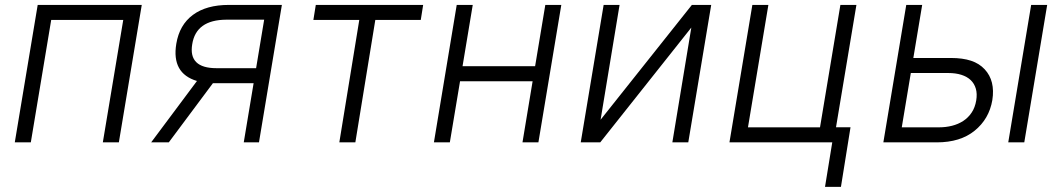

<svg xmlns="http://www.w3.org/2000/svg" viewBox="-20 -565 4215 762"><path d="M38.7 0 129.6 -545.5H542.6L451.7 0H388.1L469.1 -485.8H183.2L102.3 0Z M579.9 0 761.7 -243.6Q660.2 -273.8 679.7 -391.3Q692.1 -466.3 745.6 -505.9Q799 -545.5 888.1 -545.5H1098.7L1007.8 0H947.4L986.5 -234.7H824.9L649.9 0ZM839.5 -294.4H996.4L1028.4 -486.9H878.2Q758.2 -486.2 742.9 -389.6Q726.9 -294.4 839.5 -294.4Z M1223.7 -485.8 1233.3 -545.5H1659.4L1649.9 -485.8H1469.5L1390.3 0H1326.7L1405.9 -485.8Z M1792.6 -545.5H1856.2L1815.7 -302.2H2103.7L2144.2 -545.5H2207.7L2116.8 0H2053.6L2093.8 -242.5H1805.8L1765.3 0H1702.1Z M2375.7 -545.5H2438.9L2363.6 -89.8L2725.9 -545.5H2802.6L2711.6 0H2648.4L2723.7 -455.6L2362.2 0H2284.8Z M2875 0 2965.9 -545.5H3029.5L2948.5 -59.7H3234.4L3315.3 -545.5H3378.9L3297.9 -60H3355.5L3317.5 176.5H3254.3L3283 0Z M3576.7 -545.5H3639.9L3604.8 -334.9H3753.6Q3800.8 -334.9 3833.6 -324Q3866.5 -313.2 3888.1 -289.8Q3930.4 -244.3 3918.3 -167.6Q3905.5 -92.7 3848 -46.2Q3791.2 0 3697.8 0H3485.8ZM3707.7 -59.7Q3734 -59.7 3758.5 -65.9Q3783 -72.1 3802.9 -85Q3822.8 -98 3836.3 -118.3Q3849.8 -138.5 3854.4 -166.5Q3858.7 -192.8 3852.8 -213.1Q3846.9 -233.3 3832.4 -247.2Q3817.8 -261 3795.3 -268.1Q3772.7 -275.2 3744 -275.2H3594.8L3558.9 -59.7ZM3981.5 0 4072.4 -545.5H4136L4045.1 0Z"/></svg>

Font: Inter P Light
Style: Italic
Weight: 300
Italic angle: 9.39999°
Designer: Rasmus Andersson
Foundry: rsms
Version: Version 3.018;git-588b23468